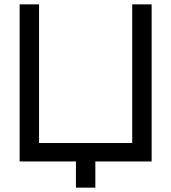

<svg xmlns="http://www.w3.org/2000/svg" viewBox="-20 -740 785 880"><path d="M417 120H328V0H70V-720H159V-84.5H586V-720H675V0H417Z"/></svg>

Font: CCSD_manrope Medium
Style: Regular
Weight: 500
Designer: Mikhail Sharanda
Foundry: Mikhail Sharanda
Version: Version 4.503